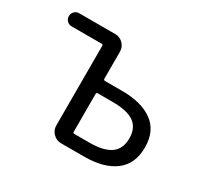

<svg xmlns="http://www.w3.org/2000/svg" viewBox="-118 -696 895 852"><g transform="rotate(30 329.5 -270.0)"><path d="M281.2 0Q257.8 0 240.7 -17.1Q223.6 -34.2 223.6 -57.6V-465.8Q223.6 -472.7 216.8 -472.7H62.5Q48.8 -472.7 39.1 -482.4Q29.3 -492.2 29.3 -506.3Q29.3 -520.5 39.1 -530.3Q48.8 -540 62.5 -540H247.1Q271.5 -540 288.1 -522.9Q304.7 -505.9 304.7 -482.4V-344.7Q304.7 -336.9 312.5 -336.9H400.4Q500 -336.9 556.6 -295.4Q613.3 -253.9 613.3 -169.9Q613.3 -85 556.6 -42.5Q500 0 400.4 0ZM304.7 -72.3Q304.7 -65.4 312.5 -65.4H389.6Q461.9 -65.4 497.6 -90.8Q533.2 -116.2 533.2 -169.9Q533.2 -223.6 498 -248.5Q462.9 -273.4 389.6 -273.4H312.5Q304.7 -273.4 304.7 -265.6Z"/></g></svg>

Font: Gen Jyuu Gothic P Normal
Style: Regular
Weight: 300
Designer: [Source Han Sans]
Ryoko NISHIZUKA  (kana & ideographs); Paul D. Hunt (Latin, Greek & Cyrillic); Wenlong ZHANG  (bopomofo
Version: Version 1.002.20150607